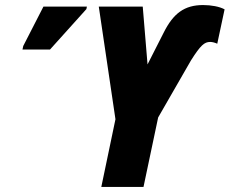

<svg xmlns="http://www.w3.org/2000/svg" viewBox="-20 -740 909 760"><path d="M381 0H548L606 -275L736 -501C774 -561 789 -574 812 -574C821 -574 831 -571 840 -567L869 -703C849 -714 816 -720 784 -720C710 -720 666 -687 628 -611L564 -485L545 -714H371L437 -268ZM69 -544H178L322 -704L324 -714H152L72 -558Z"/></svg>

Font: Noto Sans ExtraCondensed Black
Style: Italic
Weight: 900
Width: 2
Italic angle: -12°
Designer: Monotype Design Team
Foundry: Monotype Imaging Inc.
Version: Version 2.013